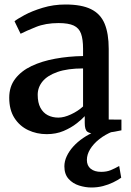

<svg xmlns="http://www.w3.org/2000/svg" viewBox="-20 -585 582 853"><path d="M187.5 11Q143 11 105 -7Q67 -25 44 -61Q21 -97 21 -151Q21 -200.5 47.8 -235.2Q74.5 -270 120.5 -291.8Q166.5 -313.5 225.5 -324.2Q284.5 -335 349 -336V-368.5Q349 -410.5 340 -435.5Q331 -460.5 307.5 -471.5Q284 -482.5 240 -482.5Q182.5 -482.5 139.2 -465Q96 -447.5 71.5 -435L44.5 -490.5Q55.5 -500 88.8 -518Q122 -536 169.8 -550.5Q217.5 -565 271 -565Q342.5 -565 384.5 -544.2Q426.5 -523.5 444.8 -479.8Q463 -436 463 -367.5V-54L519.5 -53.5V-6Q508.5 -3.5 489.2 0Q470 3.5 448.2 6.2Q426.5 9 408.5 9Q379.5 9 368 0.2Q356.5 -8.5 356.5 -38.5V-69Q344.5 -55.5 320.2 -36.5Q296 -17.5 262.5 -3.2Q229 11 187.5 11ZM239.5 -62.5Q264.5 -62.5 295.2 -76.8Q326 -91 349 -112V-281Q280 -281 235.2 -265.2Q190.5 -249.5 169 -223.2Q147.5 -197 147.5 -164Q147.5 -129 159.5 -106.5Q171.5 -84 192.2 -73.2Q213 -62.5 239.5 -62.5ZM386 248Q359 248 331.2 239.2Q303.5 230.5 284.8 209.8Q266 189 266 154Q266 131.5 276.5 109Q287 86.5 305.5 66Q324 45.5 349.2 28.2Q374.5 11 403.5 -1L435.5 -5L481 -1Q446.5 13 420.8 33.5Q395 54 380.5 77.8Q366 101.5 366 125.5Q366 151 383 164.8Q400 178.5 429.5 178.5Q453.5 178.5 471.8 171Q490 163.5 509.5 152.5L518.5 204.5Q503 215.5 482.2 225.5Q461.5 235.5 437.2 241.8Q413 248 386 248Z"/></svg>

Font: Merriweather 24pt SemiBold
Style: Regular
Weight: 600
Designer: Eben Sorkin
Foundry: Eben Sorkin
Version: Version 2.100